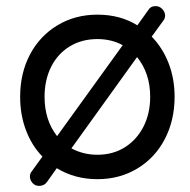

<svg xmlns="http://www.w3.org/2000/svg" viewBox="-20 -569 624 629"><path d="M477 -449Q513 -412 532.5 -361.5Q552 -311 552 -252Q552 -175 520 -113.5Q488 -52 430 -17Q372 18 299 18Q225 18 166 -18L134 27Q125 40 108 40Q95 40 86.5 30.5Q78 21 78 9Q78 -1 85 -9L119 -56Q84 -92 65 -142.5Q46 -193 46 -252Q46 -329 78 -390Q110 -451 168 -486Q226 -521 299 -521Q374 -521 430 -486L465 -535Q473 -549 490 -549Q502 -549 511 -540Q520 -531 521 -519Q521 -508 514 -500ZM167 -123 382 -421Q345 -441 299 -441Q248 -441 208.5 -417Q169 -393 147.5 -350Q126 -307 126 -252Q126 -175 167 -123ZM472 -252Q472 -329 429 -382L214 -83Q253 -62 299 -62Q350 -62 389 -86.5Q428 -111 450 -154Q472 -197 472 -252Z"/></svg>

Font: Tsukimi Rounded Medium
Style: Regular
Weight: 500
Designer: Takashi Funayama
Foundry: Takashi Funayama
Version: Version 1.032; ttfautohint (v1.8.3)